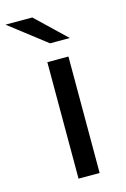

<svg xmlns="http://www.w3.org/2000/svg" viewBox="-158 -791 552 844"><g transform="rotate(-15 117.5 -368.5)"><path d="M187 0H91V-530H187ZM214 -607H124L-44 -737H78Z"/></g></svg>

Font: Argentum Novus
Style: Regular
Weight: 400
Designer: Julieta Ulanovsky
Foundry: Julieta Ulanovsky
Version: Version 7.20;July 27, 2021;FontCreator 13.0.0.2683 64-bit